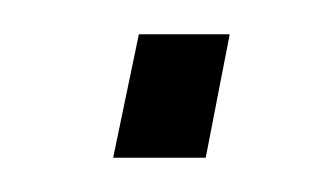

<svg xmlns="http://www.w3.org/2000/svg" viewBox="-20 -355 182 112"><path d="M46 -263 61 -335H114L100 -263Z"/></svg>

Font: Saira Condensed ExtraLight
Style: Italic
Weight: 250
Width: 3
Italic angle: -12°
Designer: Hector Gatti with collaboration of the Omnibus-Type team
Foundry: Omnibus-Type
Version: Version 1.101